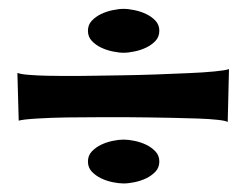

<svg xmlns="http://www.w3.org/2000/svg" viewBox="-20 -526 560 436"><path d="M19.5 -360.4Q27.3 -357.4 45.9 -356Q64.5 -354.5 85.9 -354Q107.4 -353.5 126.5 -353.5Q145.5 -353.5 154.3 -353.5Q166 -353.5 193.8 -354Q221.7 -354.5 257.8 -355Q293.9 -355.5 333.5 -356.9Q373 -358.4 407.7 -359.9Q442.4 -361.3 467.3 -363.8Q492.2 -366.2 500 -369.1L497.1 -249Q492.2 -252 474.1 -253.9Q456.1 -255.9 430.7 -256.8Q405.3 -257.8 376 -258.3Q346.7 -258.8 320.3 -259.3Q293.9 -259.8 273.4 -259.8Q252.9 -259.8 245.1 -259.8Q232.4 -259.8 199.7 -259.8Q167 -259.8 131.3 -259.3Q95.7 -258.8 64 -256.8Q32.2 -254.9 22.5 -252ZM260.7 -209Q271.5 -209 285.6 -206.1Q299.8 -203.1 312 -197.3Q324.2 -191.4 333 -182.1Q341.8 -172.9 341.8 -159.2Q341.8 -145.5 333 -136.2Q324.2 -127 312 -121.1Q299.8 -115.2 285.6 -112.3Q271.5 -109.4 260.7 -109.4Q250 -109.4 235.8 -112.3Q221.7 -115.2 209.5 -121.1Q197.3 -127 188.5 -136.2Q179.7 -145.5 179.7 -159.2Q179.7 -172.9 188.5 -182.1Q197.3 -191.4 209.5 -197.3Q221.7 -203.1 235.8 -206.1Q250 -209 260.7 -209ZM260.7 -505.9Q271.5 -505.9 285.6 -502.9Q299.8 -500 312 -494.1Q324.2 -488.3 333 -479Q341.8 -469.7 341.8 -456.1Q341.8 -442.4 333 -433.1Q324.2 -423.8 312 -418Q299.8 -412.1 285.6 -409.2Q271.5 -406.2 260.7 -406.2Q250 -406.2 235.8 -409.2Q221.7 -412.1 209.5 -418Q197.3 -423.8 188.5 -433.1Q179.7 -442.4 179.7 -456.1Q179.7 -469.7 188.5 -479Q197.3 -488.3 209.5 -494.1Q221.7 -500 235.8 -502.9Q250 -505.9 260.7 -505.9Z"/></svg>

Font: Cherry Cream Soda
Style: Regular
Weight: 400
Designer: Font Diner, Inc
Foundry: Font Diner, Inc
Version: Version 1.001